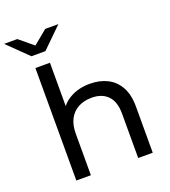

<svg xmlns="http://www.w3.org/2000/svg" viewBox="-206 -1069 1053 1190"><g transform="rotate(-20 320.5 -474.5)"><path d="M374 -535Q439 -535 488.5 -510Q538 -485 566.5 -434Q595 -383 595 -305V0H499V-294Q499 -371 461 -410.5Q423 -450 355 -450Q304 -450 266 -429.5Q228 -409 207.5 -370Q187 -331 187 -273V0H91V-742H187V-456Q211 -487 248 -506Q302 -535 374 -535ZM93 -819 -40 -949H47L139 -873L231 -949H318L185 -819Z"/></g></svg>

Font: Montserrat Z Med
Style: Regular
Weight: 500
Designer: Julieta Ulanovsky
Foundry: Julieta Ulanovsky
Version: Version 8.000